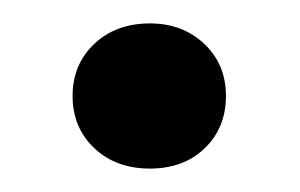

<svg xmlns="http://www.w3.org/2000/svg" viewBox="-20 -134 256 164"><path d="M42 -52Q42 -79 60.5 -96.5Q79 -114 108 -114Q136 -114 154.5 -96.5Q173 -79 173 -52Q173 -25 155 -7.5Q137 10 108 10Q79 10 60.5 -7.5Q42 -25 42 -52Z"/></svg>

Font: Fahkwang SemiBold
Style: Regular
Weight: 600
Designer: Suppakit Chalermlarp | Katatrad Co.,Ltd.
Foundry: Cadson Demak Co.,Ltd.
Version: Version 1.000; ttfautohint (v1.6)